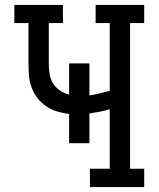

<svg xmlns="http://www.w3.org/2000/svg" viewBox="-20 -755 640 775"><path d="M343 0V-74H423V-314Q402 -308 382 -304Q362 -300 341 -297V-177H259V-295Q235 -298 211 -305Q187 -312 166.5 -326Q146 -340 131 -359.5Q116 -379 107.5 -402Q99 -425 97 -449.5Q95 -474 95 -499V-662H38V-735H234V-662H177V-499Q177 -478 180 -457.5Q183 -437 193.5 -419.5Q204 -402 221.5 -390Q239 -378 259 -373V-499H341V-370Q362 -373 382 -378Q402 -383 423 -388V-662H366V-735H562V-662H505V-74H562V0Z"/></svg>

Font: Iosevka Plex Etoile
Style: Regular
Weight: 400
Designer: Belleve Invis
Foundry: Belleve Invis
Version: Version 25.1.1; ttfautohint (v1.8.4)